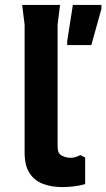

<svg xmlns="http://www.w3.org/2000/svg" viewBox="-20 -748 432 780"><path d="M326 -108V0Q301 7 277 9.5Q253 12 233 12Q188 12 153.5 -1.5Q119 -15 99.5 -45.5Q80 -76 80 -128V-648L70 -728H224L214 -648V-152Q214 -124 231.5 -115.5Q249 -107 265 -107Q279 -107 289 -110.5Q299 -114 306 -118ZM253 -565V-581L276 -728H392V-712L351 -565Z"/></svg>

Font: AR One Sans
Style: Bold
Weight: 700
Designer: Niteesh Yadav
Foundry: Niteesh Yadav
Version: Version 1.001;gftools[0.9.33]